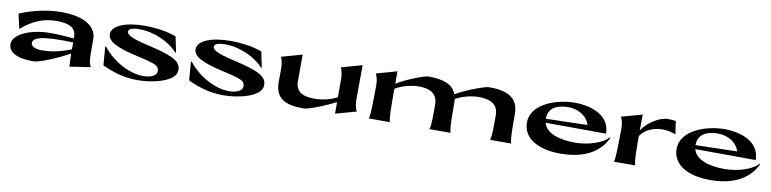

<svg xmlns="http://www.w3.org/2000/svg" viewBox="-12 -1224 7798 1943"><g transform="rotate(10 3886.5 -252.5)"><path d="M687 10 904 -23V-25C896 -29 877 -58 877 -159V-306C877 -414 781 -520 511 -520C329 -520 148 -458 87 -428L121 -279H123C238 -380 354 -423 480 -423C626 -423 683 -380 683 -287V-279C616 -286 505 -292 442 -292C240 -292 60 -216 60 -111C60 -48 114 20 317 20C388 20 578 -67 682 -123C683 -82 686 -36 687 10ZM271 -159C271 -211 344 -250 683 -238L682 -167C556 -117 458 -104 384 -104C303 -104 271 -134 271 -159Z M1392 25C1532 25 1780 -24 1780 -147C1780 -223 1725 -273 1476 -331L1412 -346C1268 -380 1210 -409 1210 -441C1210 -468 1238 -486 1324 -486C1476 -486 1639 -408 1718 -316L1725 -320L1692 -479C1600 -513 1478 -530 1371 -530C1161 -530 1033 -469 1033 -386C1033 -307 1142 -261 1333 -217L1402 -201C1551 -166 1576 -149 1576 -99C1576 -50 1510 -26 1439 -26C1293 -26 1119 -122 1016 -256L1009 -252L1024 -63C1137 -10 1250 25 1392 25Z M2273 25C2413 25 2661 -24 2661 -147C2661 -223 2606 -273 2357 -331L2293 -346C2149 -380 2091 -409 2091 -441C2091 -468 2119 -486 2205 -486C2357 -486 2520 -408 2599 -316L2606 -320L2573 -479C2481 -513 2359 -530 2252 -530C2042 -530 1914 -469 1914 -386C1914 -307 2023 -261 2214 -217L2283 -201C2432 -166 2457 -149 2457 -99C2457 -50 2391 -26 2320 -26C2174 -26 2000 -122 1897 -256L1890 -252L1905 -63C2018 -10 2131 25 2273 25Z M3605 -166 3607 -520 3393 -460C3396 -458 3417 -414 3417 -342V-157C3323 -108 3231 -101 3181 -101C3066 -101 2990 -137 2990 -248L2991 -520L2777 -460C2780 -458 2802 -414 2801 -342L2800 -209C2799 -20 2926 15 3095 15C3155 15 3372 -81 3417 -107V12L3631 -48C3628 -50 3605 -94 3605 -166Z M3762 0H3979C3974 -25 3965 -34 3965 -214V-341C4048 -391 4150 -407 4210 -407C4315 -407 4399 -370 4399 -255V-184C4399 -50 4392 -22 4385 0H4602C4595 -23 4587 -56 4587 -231V-299C4587 -316 4586 -331 4584 -345C4665 -391 4763 -407 4821 -407C4938 -407 5022 -370 5022 -255V-184C5022 -50 5015 -22 5008 0H5225C5218 -23 5210 -56 5210 -231V-299C5210 -468 5096 -523 4907 -523C4856 -523 4629 -430 4572 -391C4536 -489 4434 -523 4286 -523C4233 -523 4008 -427 3965 -391V-520L3752 -460C3755 -458 3779 -414 3778 -342L3777 -231C3775 -57 3769 -25 3762 0Z M5736 -463C5827 -463 5925 -413 5953 -319L5527 -308C5527 -446 5657 -463 5736 -463ZM5345 -238C5345 -82 5492 14 5734 14C6014 14 6150 -108 6205 -234L6198 -236C6144 -169 5993 -121 5856 -121C5711 -121 5560 -158 5532 -268L6153 -265C6153 -478 5910 -519 5796 -519C5590 -519 5345 -425 5345 -238Z M6281 0H6499C6494 -25 6484 -51 6484 -231V-299C6541 -385 6645 -407 6708 -407C6746 -407 6806 -398 6846 -380L6826 -514C6800 -519 6779 -520 6743 -520C6665 -520 6543 -449 6484 -357L6485 -520L6271 -460C6274 -458 6298 -414 6297 -342L6296 -231C6294 -57 6288 -25 6281 0Z M7274 -463C7365 -463 7463 -413 7491 -319L7065 -308C7065 -446 7195 -463 7274 -463ZM6883 -238C6883 -82 7030 14 7272 14C7552 14 7688 -108 7743 -234L7736 -236C7682 -169 7531 -121 7394 -121C7249 -121 7098 -158 7070 -268L7691 -265C7691 -478 7448 -519 7334 -519C7128 -519 6883 -425 6883 -238Z"/></g></svg>

Font: Coconat
Style: Bold
Weight: 900
Width: 8
Designer: Sara Lavazza
Foundry: Collletttivo
Version: Version 1.000;Glyphs 3.2 (3217)